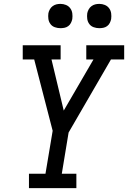

<svg xmlns="http://www.w3.org/2000/svg" viewBox="-20 -968 659 988"><path d="M129 0V-74H214L251 -295L156 -662H97V-735H292V-662H245L308 -399L461 -662H424V-735H619V-662H551L333 -286L298 -74H373V0ZM491 -823Q476 -823 462 -828Q448 -833 439.5 -844.5Q431 -856 429 -870.5Q427 -885 429 -900Q431 -910 436.5 -920Q442 -930 451 -936.5Q460 -943 470 -945.5Q480 -948 491 -948Q506 -948 519.5 -942.5Q533 -937 541.5 -925.5Q550 -914 552 -899.5Q554 -885 552 -870Q550 -860 545 -850Q540 -840 531 -833.5Q522 -827 511.5 -825Q501 -823 491 -823ZM291 -823Q276 -823 262 -828Q248 -833 239.5 -844.5Q231 -856 229 -870.5Q227 -885 229 -900Q231 -910 236.5 -920Q242 -930 251 -936.5Q260 -943 270 -945.5Q280 -948 291 -948Q306 -948 319.5 -942.5Q333 -937 341.5 -925.5Q350 -914 352 -899.5Q354 -885 352 -870Q350 -860 345 -850Q340 -840 331 -833.5Q322 -827 311.5 -825Q301 -823 291 -823Z"/></svg>

Font: Iosevka Etoile Oblique
Style: Regular
Weight: 400
Italic angle: -9°
Designer: Belleve Invis
Foundry: Belleve Invis
Version: Version 15.5.2; ttfautohint (v1.8.4)